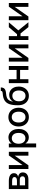

<svg xmlns="http://www.w3.org/2000/svg" viewBox="2023 -2792 972 5059"><g transform="rotate(-90 2509.5 -262.0)"><path d="M58.1 0V-515.6H276.9Q369.1 -515.6 422.9 -481Q476.6 -446.3 476.6 -378.9Q476.6 -333.5 450.9 -306.4Q425.3 -279.3 379.4 -271Q429.7 -264.6 463.1 -233.6Q496.6 -202.6 496.6 -146Q496.6 -79.6 448.7 -39.8Q400.9 0 312 0ZM155.8 -87.9H309.6Q350.1 -87.9 372.1 -105Q394 -122.1 394 -153.8Q394 -189 372.1 -208Q350.1 -227.1 309.6 -227.1H155.8ZM155.8 -301.8H281.2Q326.2 -301.8 350.6 -319.1Q375 -336.4 375 -368.2Q375 -397.5 349.4 -413.3Q323.7 -429.2 276.9 -429.2H155.8Z M1040 0H937.5V-359.9H936.5L684.1 0H587.4V-515.6H689.9V-155.8H690.9L942.9 -515.6H1040Z M1156.2 204.1V-515.6H1257.3V-441.4H1258.8Q1283.2 -483.9 1325.7 -504.9Q1368.2 -525.9 1418.5 -525.9Q1484.9 -525.9 1535.2 -491.9Q1585.4 -458 1613.5 -397.7Q1641.6 -337.4 1641.6 -257.8Q1641.6 -178.2 1613.8 -117.9Q1585.9 -57.6 1535.6 -23.7Q1485.4 10.3 1418 10.3Q1367.7 10.3 1327.1 -11.7Q1286.6 -33.7 1260.7 -77.6H1259.3V204.1ZM1397 -78.6Q1459.5 -78.6 1498.3 -124.5Q1537.1 -170.4 1537.1 -257.8Q1537.1 -345.2 1498.3 -391.4Q1459.5 -437.5 1397 -437.5Q1331.1 -437.5 1291.7 -388.4Q1252.4 -339.4 1252.4 -257.8Q1252.4 -176.8 1291.7 -127.7Q1331.1 -78.6 1397 -78.6Z M1954.1 11.7Q1880.4 11.7 1824.7 -22.5Q1769 -56.6 1738 -117.2Q1707 -177.7 1707 -256.8Q1707 -336.9 1738 -397.7Q1769 -458.5 1824.7 -492.9Q1880.4 -527.3 1954.1 -527.3Q2027.8 -527.3 2083.3 -492.9Q2138.7 -458.5 2169.7 -397.7Q2200.7 -336.9 2200.7 -256.8Q2200.7 -177.7 2169.7 -117.2Q2138.7 -56.6 2083.3 -22.5Q2027.8 11.7 1954.1 11.7ZM1954.1 -77.1Q2020.5 -77.1 2058.6 -126Q2096.7 -174.8 2096.7 -256.8Q2096.7 -339.8 2058.3 -389.2Q2020 -438.5 1954.1 -438.5Q1888.2 -438.5 1849.9 -389.4Q1811.5 -340.3 1811.5 -256.8Q1811.5 -174.3 1849.6 -125.7Q1887.7 -77.1 1954.1 -77.1Z M2514.6 11.7Q2441.9 11.7 2386 -22Q2330.1 -55.7 2298.3 -118.4Q2266.6 -181.2 2266.6 -268.6V-286.1Q2266.6 -415.5 2295.2 -498.8Q2323.7 -582 2389.9 -625.2Q2456.1 -668.5 2569.3 -676.3Q2615.2 -679.7 2629.6 -690.2Q2644 -700.7 2644.5 -727.5H2734.9Q2734.9 -661.6 2699.7 -628.7Q2664.6 -595.7 2575.7 -588.9Q2503.4 -583 2460 -564Q2416.5 -544.9 2393.8 -506.3Q2371.1 -467.8 2360.8 -404.8H2361.3Q2385.7 -451.2 2431.4 -478.8Q2477.1 -506.3 2538.1 -506.3Q2605 -506.3 2654.5 -474.1Q2704.1 -441.9 2731.4 -385.3Q2758.8 -328.6 2758.8 -255.4Q2758.8 -177.7 2728 -117.4Q2697.3 -57.1 2642.3 -22.7Q2587.4 11.7 2514.6 11.7ZM2515.6 -76.2Q2580.6 -76.2 2617.9 -123.3Q2655.3 -170.4 2655.3 -250.5Q2655.3 -330.6 2617.9 -377Q2580.6 -423.3 2516.1 -423.3Q2450.7 -423.3 2410.6 -376.5Q2370.6 -329.6 2370.6 -250Q2370.6 -170.4 2410.4 -123.3Q2450.2 -76.2 2515.6 -76.2Z M2952.6 -515.6V-311.5H3196.8V-515.6H3299.8V0H3196.8V-219.2H2952.6V0H2849.6V-515.6Z M3868.7 0H3766.1V-359.9H3765.1L3512.7 0H3416V-515.6H3518.6V-155.8H3519.5L3771.5 -515.6H3868.7Z M3984.9 0V-515.6H4087.9V-299.8H4138.7L4323.2 -515.6H4450.2L4238.8 -265.6L4453.1 0H4325.7L4157.7 -207.5H4087.9V0Z M4960.4 0H4857.9V-359.9H4856.9L4604.5 0H4507.8V-515.6H4610.4V-155.8H4611.3L4863.3 -515.6H4960.4Z"/></g></svg>

Font: Inter Display Medium
Style: Regular
Weight: 500
Designer: Rasmus Andersson
Foundry: rsms
Version: Version 4.001;git-9221beed3